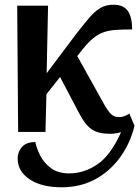

<svg xmlns="http://www.w3.org/2000/svg" viewBox="-20 -560 592 815"><path d="M57 0 53 -536H184L178 -249L299 -410Q333 -454 357.5 -483Q382 -512 406 -526Q430 -540 462 -540Q504 -540 522.5 -513.5Q541 -487 541 -435Q500 -435 471 -433Q442 -431 419.5 -423Q397 -415 376 -398Q355 -381 330 -350L308 -322L421 -119Q438 -89 451 -76Q464 -63 485 -63Q498 -63 508.5 -67Q519 -71 529 -78L551 -26Q533 48 490 107.5Q447 167 384 201Q321 235 242 235Q156 235 105.5 201Q55 167 55 113Q55 84 73.5 63.5Q92 43 130 43Q135 69 150.5 100Q166 131 196 153.5Q226 176 274 176Q337 176 393.5 137.5Q450 99 494 1Q470 8 447 8Q398 8 370 -10.5Q342 -29 315 -81L235 -233L177 -160L173 0Z"/></svg>

Font: Noto Serif SemiCondensed SemiBold
Style: Regular
Weight: 600
Width: 4
Designer: Monotype Design Team
Foundry: Monotype Imaging Inc.
Version: Version 2.013; ttfautohint (v1.8.4.7-5d5b)